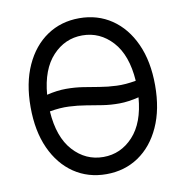

<svg xmlns="http://www.w3.org/2000/svg" viewBox="-83 -817 881 906"><g transform="rotate(-10 358.0 -363.5)"><path d="M653.4 -363.6Q653.4 -248.6 615.2 -164.8Q577.1 -81 509.8 -35.5Q442.5 9.9 355.1 9.9Q267.8 9.9 200.5 -35.5Q133.2 -81 95 -164.8Q56.8 -248.6 56.8 -363.6Q56.8 -478.7 95 -562.5Q133.2 -646.3 200.5 -691.8Q267.8 -737.2 355.1 -737.2Q442.5 -737.2 509.8 -691.8Q577.1 -646.3 615.2 -562.5Q653.4 -478.7 653.4 -363.6ZM355.1 -654.8Q272 -654.8 212.9 -591.4Q153.8 -528.1 143.8 -407.7Q193.5 -419.7 235.8 -419.7Q278.1 -419.7 316.8 -413.7Q355.5 -407.7 394 -401.1Q432.5 -394.5 474.8 -392.8Q517 -391 567.1 -400.2Q558.6 -524.5 499.1 -589.7Q439.6 -654.8 355.1 -654.8ZM355.1 -72.4Q438.6 -72.4 497.7 -136.2Q556.8 -199.9 566.4 -321Q516.7 -308.6 474.4 -308.2Q432.2 -307.9 393.5 -313.9Q354.8 -320 316.2 -326.5Q277.7 -333.1 235.4 -335Q193.2 -337 143.1 -328.1Q151.3 -203.5 210.8 -138Q270.2 -72.4 355.1 -72.4Z"/></g></svg>

Font: Inter UI
Style: Regular
Weight: 400
Designer: Rasmus Andersson
Foundry: rsms
Version: Version 2.2